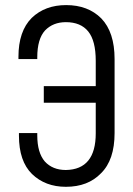

<svg xmlns="http://www.w3.org/2000/svg" viewBox="-20 -719 518 747"><path d="M150.4 -383.8H352.5V-482.4Q352.5 -560.5 323.2 -596.7Q293.9 -632.8 236.3 -632.8Q186.5 -632.8 155.3 -600.6Q125 -567.4 125 -496.1V-489.3H51.8V-498Q51.8 -597.7 103.5 -649.4Q155.3 -699.2 237.3 -699.2Q322.3 -699.2 374 -647.5Q425.8 -593.8 425.8 -489.3V-201.2Q425.8 -96.7 373 -44.9Q322.3 7.8 236.3 7.8Q156.2 7.8 104.5 -42Q53.7 -91.8 53.7 -191.4V-201.2H125V-192.4Q125 -125 154.3 -90.8Q184.6 -57.6 236.3 -57.6Q352.5 -59.6 352.5 -200.2V-319.3H150.4Z"/></svg>

Font: Dinish Condensed
Style: Regular
Weight: 400
Width: 3
Designer: Bert Driehuis
Foundry: Playbeing
Version: Version 3.006; git-39231f3c-release